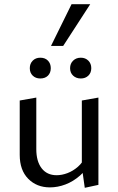

<svg xmlns="http://www.w3.org/2000/svg" viewBox="-20 -888 564 915"><path d="M218 5Q155 5 114.5 -36Q74 -77 74 -150V-409L153 -423V-177Q153 -119 178.5 -86Q204 -53 250 -53Q275 -53 301.5 -63Q328 -73 351.5 -93.5Q375 -114 390 -147L417 -123Q394 -80 361.5 -51.5Q329 -23 292 -9Q255 5 218 5ZM384 7 370 -92V-409L449 -423V-7ZM172 -514Q150 -514 136 -527.5Q122 -541 122 -563Q122 -585 136 -599Q150 -613 172 -613Q195 -613 208.5 -599Q222 -585 222 -563Q222 -541 208.5 -527.5Q195 -514 172 -514ZM365 -514Q343 -514 328.5 -527.5Q314 -541 314 -563Q314 -585 328.5 -599Q343 -613 365 -613Q387 -613 401 -599Q415 -585 415 -563Q415 -541 401 -527.5Q387 -514 365 -514ZM223 -669 321 -868H410L281 -669Z"/></svg>

Font: Ysabeau Office Medium
Style: Regular
Weight: 500
Designer: Christian Thalmann (Catharsis Fonts)
Version: Version 2.001;gftools[0.9.30]; featfreeze: tnum,lnum,ss02